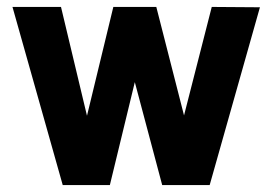

<svg xmlns="http://www.w3.org/2000/svg" viewBox="-20 -534 787 554"><path d="M161 0H297L369 -297L448 0H585L730 -513L591 -514L511 -201L431 -514H307L231 -200L156 -514H16Z"/></svg>

Font: Vanilla Cream ExtraBold
Style: Regular
Weight: 800
Designer: Jeremy Tribby, Jinavaṁso
Foundry: Tribby Type
Version: Version 1.422;Glyphs 3.1.2 (3151)